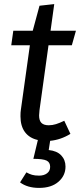

<svg xmlns="http://www.w3.org/2000/svg" viewBox="-20 -677 395 938"><path d="M173 -139Q171 -119 171 -113Q171 -88 182.5 -76.5Q194 -65 218 -65Q236 -65 253.5 -70.5Q271 -76 294 -87L324 -23Q277 6 225 11L218 56Q258 60 279 82Q300 104 300 137Q300 181 265.5 211Q231 241 171 241Q114 241 78 214L109 165Q123 173 136.5 177Q150 181 171 181Q195 181 210 169.5Q225 158 225 138Q225 116 207.5 107.5Q190 99 143 99L165 7Q124 -2 102 -31.5Q80 -61 80 -109Q80 -130 82 -141L126 -456H35L45 -527H140L173 -649L245 -657L227 -527H351L331 -456H217Z"/></svg>

Font: FiraGO
Style: Italic
Weight: 400
Italic angle: -8°
Designer: bBox Type GmbH
Foundry: bBox Type GmbH
Version: Version 1.001